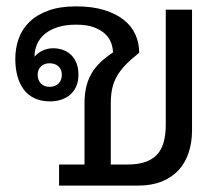

<svg xmlns="http://www.w3.org/2000/svg" viewBox="-20 -580 700 600"><path d="M164.6 -65.9H244.1V-256.8Q244.1 -285.6 249.5 -308.3Q254.9 -331.1 265.9 -350.1Q276.9 -369.1 293.5 -385Q310.1 -400.9 333 -416Q333 -428.7 328.1 -443.8Q323.2 -459 310.3 -472.2Q297.4 -485.4 275.1 -494.1Q252.9 -502.9 217.8 -502.9Q185.1 -502.9 160.6 -495.1Q136.2 -487.3 120.1 -473.9Q104 -460.4 95.9 -442.1Q87.9 -423.8 87.9 -402.8Q97.2 -414.1 112.5 -421.6Q127.9 -429.2 146 -429.2Q161.6 -429.2 176 -424.3Q190.4 -419.4 201.4 -409.2Q212.4 -398.9 218.8 -383.3Q225.1 -367.7 225.1 -346.2Q225.1 -325.7 218.3 -310.3Q211.4 -294.9 199.7 -284.4Q188 -273.9 171.6 -268.6Q155.3 -263.2 136.2 -263.2Q108.4 -263.2 87.9 -272.9Q67.4 -282.7 54.2 -300.3Q41 -317.9 34.4 -342.3Q27.8 -366.7 27.8 -396Q27.8 -429.2 38.3 -459Q48.8 -488.8 71.8 -511.2Q94.7 -533.7 130.9 -546.9Q167 -560.1 217.8 -560.1Q268.6 -560.1 305.7 -548.6Q342.8 -537.1 367.2 -517.6Q391.6 -498 403.3 -471.7Q415 -445.3 415 -415Q390.1 -395.5 373 -377.9Q356 -360.4 345.5 -342Q335 -323.7 330.6 -303.2Q326.2 -282.7 326.2 -256.8V-65.9H378.9Q439.9 -65.9 469 -95Q498 -124 498 -189.9V-549.8H580.1V-172.9Q580.1 -134.3 569.3 -102.3Q558.6 -70.3 537.4 -47.6Q516.1 -24.9 484.6 -12.5Q453.1 0 411.1 0H164.6ZM173.3 -346.2Q173.3 -362.8 162.6 -372.6Q151.9 -382.3 134.8 -382.3Q118.7 -382.3 108.2 -372.6Q97.7 -362.8 97.7 -346.2Q97.7 -329.1 108.2 -318.8Q118.7 -308.6 134.8 -308.6Q151.9 -308.6 162.6 -318.8Q173.3 -329.1 173.3 -346.2Z"/></svg>

Font: Noto Sans Southeast Asian
Style: Regular
Weight: 400
Designer: Monotype Design Team
Foundry: Monotype Imaging Inc.
Version: Version 1.06 uh; ttfautohint (v1.4.1)